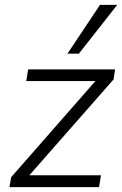

<svg xmlns="http://www.w3.org/2000/svg" viewBox="-20 -771 503 791"><path d="M19 0 26 -41 373 -437H88L96 -485H454L448 -444L101 -49H396L388 0ZM258 -550 392 -751H463L305 -550Z"/></svg>

Font: Nunito Sans Light
Style: Italic
Weight: 300
Italic angle: -9°
Designer: Vernon Adams
Foundry: Vernon Adams
Version: Version 3.006; ttfautohint (v1.8.3)